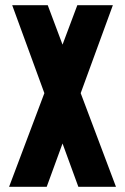

<svg xmlns="http://www.w3.org/2000/svg" viewBox="-20 -720 482 740"><path d="M15 0 151 -361 27 -700H164L221 -548L278 -700H415L291 -361L427 0H282L221 -167L160 0Z"/></svg>

Font: Stick No Bills ExtraBold
Style: Regular
Weight: 800
Version: Version 2.000